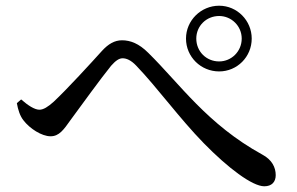

<svg xmlns="http://www.w3.org/2000/svg" viewBox="-20 -712 1040 672"><path d="M631 -577C631 -513 683 -462 747 -462C810 -462 861 -513 861 -577C861 -640 810 -692 747 -692C683 -692 631 -640 631 -577ZM667 -577C667 -621 702 -656 747 -656C790 -656 826 -621 826 -577C826 -532 790 -497 747 -497C702 -497 667 -532 667 -577ZM39 -351C43 -328 50 -306 62 -291C84 -262 126 -235 157 -235C187 -235 203 -258 227 -292C263 -341 334 -439 369 -482C385 -500 397 -508 409 -508C422 -508 438 -502 457 -482C530 -406 608 -298 693 -211C778 -124 863 -60 905 -60C931 -60 945 -75 945 -99C945 -126 932 -153 898 -171C705 -277 609 -419 499 -527C466 -560 436 -571 407 -571C381 -571 359 -558 337 -534C301 -494 215 -400 168 -356C148 -338 132 -328 118 -328C101 -328 78 -343 54 -364Z"/></svg>

Font: Noto Serif KR Medium
Style: Regular
Weight: 500
Designer: Ryoko NISHIZUKA 西塚涼子 (kana & ideographs); Frank Grießhammer (Latin, Greek & Cyrillic); Wenlong ZHANG 张文龙 (bopomofo); San
Foundry: Adobe
Version: Version 2.001;hotconv 1.1.0;makeotfexe 2.6.0